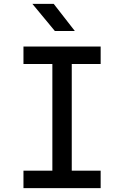

<svg xmlns="http://www.w3.org/2000/svg" viewBox="-20 -970 640 990"><path d="M101 0V-90H250V-640H101V-730H499V-640H350V-90H499V0ZM263 -810 147 -950H257L366 -810Z"/></svg>

Font: JetBrainsMono NFM Medium
Style: Regular
Weight: 500
Monospace: yes
Designer: Philipp Nurullin, Konstantin Bulenkov
Foundry: JetBrains
Version: Version 2.304; ttfautohint (v1.8.4.7-5d5b);Nerd Fonts 3.3.0